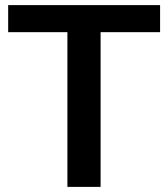

<svg xmlns="http://www.w3.org/2000/svg" viewBox="-20 -732 659 752"><path d="M244 0V-606H12V-712H607V-606H374V0Z"/></svg>

Font: Muli-Bold
Style: Bold
Weight: 700
Version: Version 2.000